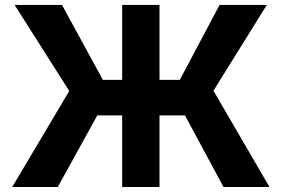

<svg xmlns="http://www.w3.org/2000/svg" viewBox="-20 -747 1125 767"><path d="M617.2 -727.3H468V-427.9H391L227.6 -727.3H38.4L256.7 -383.5L28.8 0H210.9L368.6 -285.9H468V0H617.2V-285.9H719.1L872.9 0H1056.5L832.7 -384.6L1045.8 -727.3H857.2L698.2 -427.9H617.2Z"/></svg>

Font: Magic Ui Pro
Style: Bold
Weight: 700
Designer: Stefan Endress, Andreas Faust
Version: Version 1.000;FEAKit 1.0